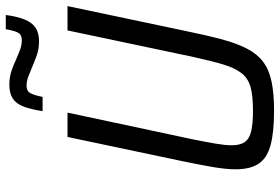

<svg xmlns="http://www.w3.org/2000/svg" viewBox="-168 -768 944 647"><g transform="rotate(-90 303.5 -444.0)"><path d="M254 8Q181 8 137.5 -4Q94 -16 75.5 -44.5Q57 -73 57 -121Q57 -154 64.5 -197.5Q72 -241 84 -299L166 -688H248L158 -266Q149 -221 143.5 -189Q138 -157 138 -135Q138 -106 149 -90.5Q160 -75 185.5 -69Q211 -63 255 -63Q304 -63 333.5 -71Q363 -79 380.5 -101Q398 -123 410 -162.5Q422 -202 436 -266L525 -688H607L525 -299Q510 -225 496 -172Q482 -119 464 -84Q446 -49 419.5 -29Q393 -9 353 -0.5Q313 8 254 8ZM253 -772Q259 -812 268.5 -836.5Q278 -861 295.5 -872.5Q313 -884 342 -884Q367 -884 388 -877Q409 -870 430 -860Q446 -853 461 -847.5Q476 -842 492 -842Q510 -842 517 -854Q524 -866 529 -896H577Q572 -858 562 -833Q552 -808 534.5 -796Q517 -784 488 -784Q463 -784 443 -791Q423 -798 402 -807Q385 -814 369.5 -820Q354 -826 338 -826Q321 -826 314 -814Q307 -802 301 -772Z"/></g></svg>

Font: Saira SemiCondensed
Style: Italic
Weight: 400
Width: 4
Italic angle: -12°
Designer: Hector Gatti with collaboration of the Omnibus-Type team
Foundry: Omnibus-Type
Version: Version 1.101